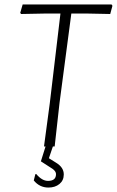

<svg xmlns="http://www.w3.org/2000/svg" viewBox="-20 -659 526 864"><path d="M218 0 200 53 232 73Q267 94 267 126Q267 153 247.5 169Q228 185 198 185Q158 185 132 153L139 125L143 124Q169 155 196 155Q232 155 232 125Q232 109 209 96L164 67L185 0H178L204 -194L252 -598H179L75 -596L71 -601L82 -639H482L486 -633L476 -596L376 -598H301L248 -197L226 0Z"/></svg>

Font: Alegreya Sans SC Light
Style: Italic
Weight: 300
Italic angle: -7°
Designer: Juan Pablo del Peral
Foundry: Huerta Tipografica
Version: Version 2.007